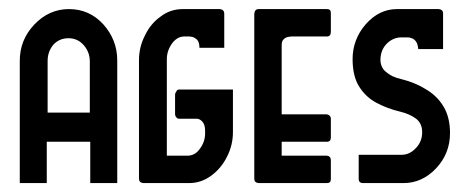

<svg xmlns="http://www.w3.org/2000/svg" viewBox="-20 -411 1054 431"><path d="M243.2 0Q243.2 -68.4 243.2 -275.4Q243.2 -321.3 211.9 -356.4Q180.7 -390.6 134.8 -390.6Q89.8 -390.6 56.6 -355.5Q24.4 -321.3 24.4 -274.4Q24.4 -182.6 24.4 0Q40 0 85 0Q85 -23.4 85 -92.8Q109.4 -92.8 182.6 -92.8Q182.6 -70.3 182.6 0Q198.2 0 243.2 0ZM181.6 -158.2Q158.2 -158.2 86.9 -158.2Q86.9 -187.5 86.9 -274.4Q86.9 -294.9 99.6 -310.5Q113.3 -325.2 133.8 -325.2Q154.3 -325.2 168 -309.6Q181.6 -293.9 181.6 -273.4Q181.6 -235.4 181.6 -158.2Z M404.3 0Q431.6 0 454.1 -16.6Q476.6 -33.2 489.3 -58.6Q502.9 -85 502.9 -114.3Q502.9 -146.5 502.9 -210Q472.7 -210 381.8 -210Q377.9 -210 376 -206.1Q373 -202.1 373 -198.2Q373 -183.6 373 -155.3Q373 -150.4 376 -147.5Q377.9 -144.5 381.8 -144.5Q394.5 -144.5 421.9 -144.5Q427.7 -144.5 433.6 -138.7Q440.4 -131.8 440.4 -118.2Q440.4 -116.2 440.4 -111.3Q440.4 -92.8 428.7 -77.1Q418 -61.5 400.4 -61.5Q384.8 -61.5 354.5 -61.5Q354.5 -115.2 354.5 -278.3Q354.5 -296.9 366.2 -313.5Q377.9 -329.1 393.6 -329.1Q397.5 -329.1 405.3 -329.1Q407.2 -329.1 412.1 -328.1Q418 -326.2 422.9 -321.3Q427.7 -315.4 427.7 -303.7Q446.3 -303.7 483.4 -303.7Q483.4 -322.3 483.4 -379.9Q483.4 -389.6 473.6 -390.6Q446.3 -390.6 390.6 -390.6Q362.3 -390.6 340.8 -374Q318.4 -358.4 305.7 -332Q292 -305.7 292 -276.4Q292 -187.5 292 -9.8Q292 -1 301.8 0Q335.9 0 404.3 0Z M713.9 0Q722.7 0 722.7 -8.8Q722.7 -23.4 722.7 -50.8Q722.7 -60.5 713.9 -61.5Q679.7 -61.5 612.3 -61.5Q612.3 -69.3 612.3 -92.8Q637.7 -92.8 713.9 -92.8Q722.7 -92.8 722.7 -102.5Q722.7 -116.2 722.7 -144.5Q722.7 -152.3 713.9 -154.3Q679.7 -154.3 612.3 -154.3Q612.3 -193.4 612.3 -309.6Q612.3 -319.3 617.2 -323.2Q621.1 -327.1 627 -328.1Q631.8 -329.1 634.8 -329.1Q661.1 -329.1 713.9 -329.1Q722.7 -329.1 722.7 -339.8Q722.7 -353.5 722.7 -381.8Q722.7 -385.7 720.7 -388.7Q717.8 -390.6 713.9 -390.6Q663.1 -390.6 560.5 -390.6Q551.8 -390.6 550.8 -379.9Q550.8 -256.8 550.8 -9.8Q550.8 -1 560.5 0Q611.3 0 713.9 0Z M885.7 0Q927.7 0 959 -33.2Q990.2 -66.4 990.2 -112.3Q990.2 -147.5 975.6 -171.9Q960.9 -196.3 935.5 -210.9Q912.1 -225.6 880.9 -233.4Q871.1 -235.4 860.4 -240.2Q849.6 -246.1 841.8 -253.9Q834 -263.7 834 -276.4Q834 -297.9 847.7 -312.5Q862.3 -327.1 880.9 -327.1Q885.7 -327.1 896.5 -327.1Q898.4 -327.1 904.3 -325.2Q910.2 -323.2 914.1 -317.4Q918 -311.5 918.9 -300.8Q937.5 -300.8 974.6 -300.8Q974.6 -320.3 974.6 -380.9Q974.6 -389.6 964.8 -390.6Q933.6 -390.6 871.1 -390.6Q831.1 -390.6 800.8 -356.4Q771.5 -322.3 771.5 -278.3Q771.5 -240.2 786.1 -216.8Q800.8 -193.4 824.2 -180.7Q849.6 -167 878.9 -160.2Q899.4 -155.3 914.1 -144.5Q927.7 -133.8 927.7 -114.3Q927.7 -92.8 913.1 -78.1Q899.4 -63.5 880.9 -63.5Q848.6 -63.5 785.2 -63.5Q785.2 -50.8 785.2 -9.8Q785.2 0 794.9 0Q825.2 0 885.7 0Z"/></svg>

Font: Lega 2020-21MOD
Style: Regular
Weight: 400
Designer: SIL Open Font License
Foundry: SIL Open Font License
Version: Version 1.00;July 1, 2020;FontCreator 13.0.0.2670 32-bit